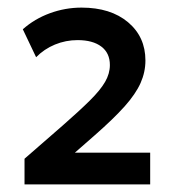

<svg xmlns="http://www.w3.org/2000/svg" viewBox="-20 -846 458 505"><path d="M44.5 -361V-428.5L145 -516Q189 -554.5 216.5 -581.8Q244 -609 256.5 -630.8Q269 -652.5 269 -675Q269 -706.5 246.5 -723.5Q224 -740.5 184 -740.5Q153 -740.5 124.5 -728.8Q96 -717 75 -695.5L40 -769Q71 -796.5 111.2 -811.2Q151.5 -826 194.5 -826Q271 -826 316.8 -787.5Q362.5 -749 362.5 -687Q362.5 -656.5 349.8 -627.8Q337 -599 307.8 -566.2Q278.5 -533.5 229.5 -490.5L177 -444.5H375V-361Z"/></svg>

Font: Geologica Roman SemiBold
Style: Regular
Weight: 600
Designer: Sindre Bremnes, Frode Helland
Foundry: Monokrom Skriftforlag AS
Version: Version 1.010;gftools[0.9.28]